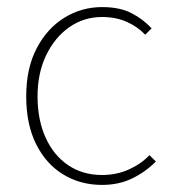

<svg xmlns="http://www.w3.org/2000/svg" viewBox="-20 -510 486 542"><path d="M268 12Q207 12 158.5 -17.5Q110 -47 82 -103Q54 -159 54 -238Q54 -318 84 -374.5Q114 -431 162.5 -460.5Q211 -490 268 -490Q318 -490 351 -473Q384 -456 408 -430L390 -412Q368 -435 337.5 -448.5Q307 -462 268 -462Q217 -462 176 -433.5Q135 -405 110.5 -354.5Q86 -304 86 -238Q86 -172 108.5 -122Q131 -72 172 -44Q213 -16 268 -16Q309 -16 343.5 -31.5Q378 -47 402 -72L420 -54Q390 -24 352.5 -6Q315 12 268 12Z"/></svg>

Font: SourceSans3VF
Style: Regular
Weight: 200
Designer: Paul D. Hunt
Foundry: Adobe
Version: Version 3.052;hotconv 1.1.0;makeotfexe 2.6.0